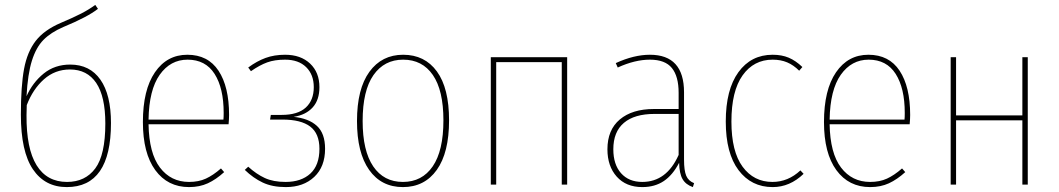

<svg xmlns="http://www.w3.org/2000/svg" viewBox="-20 -752 4312 782"><path d="M432 -251Q432 10 252 10Q163 10 114 -62.5Q65 -135 65 -285Q65 -402 78 -471.5Q91 -541 125.5 -585.5Q160 -630 228 -659Q280 -681 311 -697Q342 -713 368 -732L379 -716Q337 -683 238 -642Q187 -620 157 -589.5Q127 -559 110 -505Q93 -451 88 -360Q113 -416 158 -452.5Q203 -489 266 -489Q346 -489 389 -427.5Q432 -366 432 -251ZM409 -249Q409 -359 372 -414Q335 -469 265 -469Q204 -469 159 -429Q114 -389 89 -324L88 -283Q87 -147 129 -79Q171 -11 253 -11Q327 -11 368 -66Q409 -121 409 -249Z M911 -246H585Q587 -128 631.5 -69.5Q676 -11 750 -11Q789 -11 818.5 -24.5Q848 -38 880 -66L893 -51Q860 -21 826.5 -5.5Q793 10 750 10Q663 10 612.5 -59Q562 -128 562 -255Q562 -386 611 -457.5Q660 -529 743 -529Q827 -529 870 -464Q913 -399 913 -284Q913 -268 911 -246ZM891 -292Q891 -393 854 -451Q817 -509 744 -509Q674 -509 630.5 -447.5Q587 -386 585 -265H890Q891 -273 891 -292Z M1281 -397Q1281 -345 1253.5 -314.5Q1226 -284 1176 -276Q1237 -270 1270.5 -239.5Q1304 -209 1304 -146Q1304 -73 1260 -31.5Q1216 10 1144 10Q1089 10 1050 -8.5Q1011 -27 977 -60L991 -73Q1024 -43 1058.5 -27Q1093 -11 1143 -11Q1207 -11 1244 -45Q1281 -79 1281 -146Q1281 -208 1243.5 -236.5Q1206 -265 1130 -265H1080L1083 -284H1127Q1193 -284 1225.5 -314Q1258 -344 1258 -397Q1258 -448 1227 -478.5Q1196 -509 1141 -509Q1099 -509 1068.5 -498Q1038 -487 1002 -462L991 -477Q1026 -503 1061.5 -516Q1097 -529 1141 -529Q1205 -529 1243 -493Q1281 -457 1281 -397Z M1809 -262Q1809 -130 1759 -60Q1709 10 1621 10Q1533 10 1483.5 -60Q1434 -130 1434 -259Q1434 -390 1484.5 -459.5Q1535 -529 1622 -529Q1710 -529 1759.5 -461Q1809 -393 1809 -262ZM1457 -259Q1457 -138 1500 -74.5Q1543 -11 1621 -11Q1699 -11 1742.5 -74.5Q1786 -138 1786 -262Q1786 -384 1743 -446.5Q1700 -509 1622 -509Q1545 -509 1501 -446Q1457 -383 1457 -259Z M2268 0V-499H2001V0H1979V-519H2290V0Z M2807 -6 2802 10Q2773 0 2760 -22.5Q2747 -45 2746 -89Q2720 -39 2683.5 -14.5Q2647 10 2596 10Q2530 10 2492 -32.5Q2454 -75 2454 -144Q2454 -223 2504.5 -265.5Q2555 -308 2643 -308H2744V-374Q2744 -441 2716.5 -475Q2689 -509 2627 -509Q2566 -509 2496 -477L2488 -495Q2562 -529 2627 -529Q2766 -529 2766 -376V-102Q2766 -57 2775 -36Q2784 -15 2807 -6ZM2744 -121V-288H2646Q2564 -288 2521 -251.5Q2478 -215 2478 -144Q2478 -82 2509.5 -46.5Q2541 -11 2596 -11Q2695 -11 2744 -121Z M3248 -479 3235 -464Q3212 -487 3186 -498Q3160 -509 3127 -509Q3050 -509 3004.5 -445Q2959 -381 2959 -257Q2959 -135 3004.5 -73Q3050 -11 3126 -11Q3190 -11 3240 -58L3253 -44Q3197 10 3127 10Q3040 10 2988 -59Q2936 -128 2936 -257Q2936 -387 2987.5 -458Q3039 -529 3127 -529Q3164 -529 3192.5 -517Q3221 -505 3248 -479Z M3685 -246H3359Q3361 -128 3405.5 -69.5Q3450 -11 3524 -11Q3563 -11 3592.5 -24.5Q3622 -38 3654 -66L3667 -51Q3634 -21 3600.5 -5.5Q3567 10 3524 10Q3437 10 3386.5 -59Q3336 -128 3336 -255Q3336 -386 3385 -457.5Q3434 -529 3517 -529Q3601 -529 3644 -464Q3687 -399 3687 -284Q3687 -268 3685 -246ZM3665 -292Q3665 -393 3628 -451Q3591 -509 3518 -509Q3448 -509 3404.5 -447.5Q3361 -386 3359 -265H3664Q3665 -273 3665 -292Z M4144 0V-262H3874V0H3852V-519H3874V-282H4144V-519H4166V0Z"/></svg>

Font: Fira Sans Condensed Thin
Style: Regular
Weight: 250
Width: 3
Designer: Carrois Corporate & Edenspiekermann AG
Foundry: Carrois Corporate GbR & Edenspiekermann AG
Version: Version 4.203